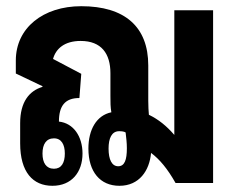

<svg xmlns="http://www.w3.org/2000/svg" viewBox="-20 -590 766 619"><path d="M149 9C211 9 246 -35 246 -95C246 -150 217 -193 170 -198C170 -248 189 -274 236 -274L242 -352L151 -400C160 -433 188 -458 240 -458C307 -458 336 -417 336 -354V-281C336 -261 336 -244 339 -228C291 -218 265 -172 265 -111C265 -36 303 9 365 9C429 9 462 -40 467 -97C495 -76 520 -46 546 0H667V-557H542V-155C517 -184 491 -205 460 -220C459 -232 458 -246 458 -265V-379C458 -504 382 -570 242 -570C119 -570 31 -500 31 -395V-353L117 -312V-310C74 -297 45 -261 45 -193V-128C45 -35 86 9 149 9ZM361 -54C341 -54 330 -75 330 -111C330 -144 340 -167 364 -167C373 -167 380 -166 385 -163C387 -145 389 -130 389 -112C389 -75 382 -54 361 -54ZM154 -46C129 -46 117 -65 117 -95C117 -125 129 -144 154 -144C178 -144 189 -124 189 -95C189 -65 178 -46 154 -46Z"/></svg>

Font: Noto Sans Thai Looped ExtraCondensed
Style: Bold
Weight: 700
Width: 2
Designer: Sasikarn Vongin, Ben Mitchell
Foundry: The Fontpad Ltd
Version: Version 1.001